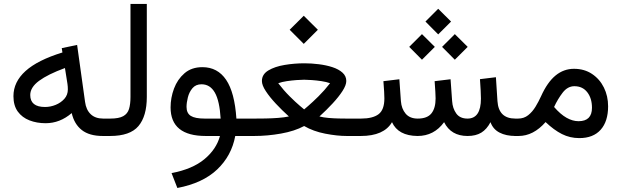

<svg xmlns="http://www.w3.org/2000/svg" viewBox="-20 -687 3140 970"><path d="M47.9 -201.2Q47.9 -272.9 108.9 -328.1Q169.9 -383.3 295.4 -421.9L292 -443.8L369.6 -460L409.7 -172.4Q415 -132.3 438.2 -110.1Q461.4 -87.9 501.5 -87.9H516.6V0H499.5Q431.6 0 393.3 -30Q355 -60.1 342.3 -115.7Q282.7 -64.5 210.4 -64.5Q166 -64.5 128.9 -78.9Q91.8 -93.3 69.8 -123.5Q47.9 -153.8 47.9 -201.2ZM308.1 -343.3Q221.7 -311.5 177.2 -278.6Q132.8 -245.6 132.8 -207Q132.8 -146.5 207.5 -146.5Q234.9 -146.5 261.2 -157.2Q287.6 -168 305.2 -187.7Q322.8 -207.5 322.8 -235.4Q322.8 -250 320.8 -263.2Z M497.1 0V-87.9H536.6Q580.6 -87.9 602.5 -100.1Q624.5 -112.3 631.8 -136.5Q639.2 -160.6 639.2 -196.8V-667H721.7V-197.3Q721.7 -100.1 679.4 -50Q637.2 0 536.1 0Z M1002.4 -347.7Q1079.1 -347.7 1122.3 -283.9Q1165.5 -220.2 1174.3 -87.9H1231.4V0H1168.5Q1149.9 100.1 1077.1 169.2Q1004.4 238.3 876 262.7L846.7 187.5Q952.1 167.5 1012.7 117.2Q1073.2 66.9 1091.3 0H1019.5Q841.8 0 841.8 -144.5Q841.8 -192.9 859.1 -239.5Q876.5 -286.1 912.1 -316.9Q947.8 -347.7 1002.4 -347.7ZM1094.7 -87.9Q1089.4 -177.2 1065.4 -219.2Q1041.5 -261.2 998 -261.2Q968.8 -261.2 952.1 -241.2Q935.5 -221.2 929 -194.6Q922.4 -168 922.4 -147Q922.4 -115.2 943.8 -101.6Q965.3 -87.9 1014.6 -87.9Z M1443.4 -536.6 1514.6 -607.4 1585.9 -536.6 1514.6 -465.3ZM1593.8 -98.6Q1614.3 -93.3 1640.4 -91.1Q1666.5 -88.9 1691.2 -88.4Q1715.8 -87.9 1731.9 -87.9H1754.4V0H1731.9Q1683.1 0 1623 -11.7Q1563 -23.4 1516.6 -50.3Q1468.3 -24.4 1399.7 -12.2Q1331.1 0 1264.2 0H1211.9V-87.9H1265.6Q1289.6 -87.9 1321.3 -88.4Q1353 -88.9 1384.8 -91.3Q1416.5 -93.8 1439.5 -98.6Q1404.3 -130.4 1373.3 -163.6Q1342.3 -196.8 1322.8 -226.6Q1303.2 -256.3 1303.2 -277.8Q1303.2 -311.5 1335.7 -331.1Q1368.2 -350.6 1417.7 -358.9Q1467.3 -367.2 1518.1 -367.2Q1553.7 -367.2 1590.8 -362.5Q1627.9 -357.9 1659.4 -347.7Q1690.9 -337.4 1710.2 -320.1Q1729.5 -302.7 1729.5 -277.8Q1729.5 -256.8 1710.4 -227.3Q1691.4 -197.8 1660.6 -164.6Q1629.9 -131.3 1593.8 -98.6ZM1516.6 -284.2Q1502 -284.2 1478.3 -282.5Q1454.6 -280.8 1429.4 -277.1Q1404.3 -273.4 1385.7 -266.6Q1413.1 -230.5 1443.4 -200.4Q1473.6 -170.4 1495.1 -152.3Q1516.6 -134.3 1516.6 -134.3Q1516.6 -134.3 1537.6 -152.3Q1558.6 -170.4 1589.1 -200.4Q1619.6 -230.5 1647.5 -266.6Q1628.9 -273.4 1604 -277.1Q1579.1 -280.8 1555.4 -282.5Q1531.7 -284.2 1516.6 -284.2ZM1743.8 0V-87.9H1788.6V0Z M2129.4 -578.1 2193.8 -642.6 2258.8 -578.1 2193.8 -513.2ZM2213.4 -450.2 2277.8 -514.6 2342.8 -450.2 2277.8 -385.3ZM2047.4 -450.2 2111.8 -514.6 2176.8 -450.2 2111.8 -385.3ZM2341.8 -87.9Q2409.7 -87.9 2409.7 -189Q2409.7 -205.6 2408.4 -230Q2407.2 -254.4 2404.8 -287.1L2485.4 -296.9L2493.2 -176.3Q2499 -87.9 2583.5 -87.9H2598.1V0H2584.5Q2536.6 0 2503.7 -17.1Q2470.7 -34.2 2458 -69.8Q2439.5 -34.2 2411.9 -17.1Q2384.3 0 2342.3 0Q2258.3 0 2223.6 -69.8Q2172.9 0 2089.4 0Q1991.7 -1 1960.4 -69.8Q1919.9 0 1802.7 0H1769V-87.9H1803.7Q1863.3 -87.9 1892.6 -110.1Q1921.9 -132.3 1921.9 -189.9Q1921.9 -202.6 1920.7 -224.1Q1919.4 -245.6 1917 -276.9L1997.6 -286.6L2005.4 -176.3Q2008.3 -137.7 2029.3 -112.8Q2050.3 -87.9 2090.3 -87.9Q2138.7 -87.9 2159.7 -114.3Q2180.7 -140.6 2180.7 -189.9Q2180.7 -201.7 2179.4 -223.4Q2178.2 -245.1 2175.8 -276.9L2256.3 -286.6L2264.2 -176.3Q2266.6 -139.2 2285.2 -113.5Q2303.7 -87.9 2341.8 -87.9Z M2736.3 -70.3Q2674.8 0 2599.6 0H2578.6V-87.9H2597.2Q2627 -87.9 2648.4 -105Q2669.9 -122.1 2685.5 -147.9Q2701.2 -173.8 2713.4 -200.7Q2745.6 -272 2786.9 -305.7Q2828.1 -339.4 2879.9 -339.4Q2932.1 -339.4 2970.9 -313.5Q3009.8 -287.6 3031 -244.6Q3052.2 -201.7 3052.2 -149.9Q3052.2 -73.7 3014.6 -31.5Q2977.1 10.7 2906.7 10.7Q2859.4 10.7 2818.8 -9.8Q2778.3 -30.3 2736.3 -70.3ZM2779.3 -146.5Q2811.5 -109.4 2842.3 -92Q2873 -74.7 2902.8 -74.7Q2970.7 -74.7 2970.7 -142.6Q2970.7 -190.4 2947 -220.9Q2923.3 -251.5 2881.8 -251.5Q2847.7 -251.5 2822.5 -218.8Q2797.4 -186 2779.3 -146.5Z"/></svg>

Font: Vazir UI
Style: Regular-UI
Weight: 400
Designer: Saber Rastikerdar
Foundry: Saber Rastikerdar
Version: Version 30.1.0